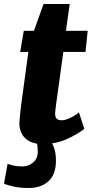

<svg xmlns="http://www.w3.org/2000/svg" viewBox="-40 -711 470 961"><path d="M172 10Q119 10 88 -17.5Q57 -45 57 -95Q57 -99.5 58.5 -116.5Q60 -133.5 62.2 -154.8Q64.5 -176 67 -194L102 -451H61L79 -557H130L178 -691H309L290 -557H399L388 -451H277Q265.5 -367.5 258 -313.2Q250.5 -259 246 -227.2Q241.5 -195.5 239.5 -179Q237.5 -162.5 236.8 -155Q236 -147.5 236 -141Q236 -126 243 -117.5Q250 -109 270 -109Q286 -109 312.8 -121.5Q339.5 -134 355 -149L382 -66Q343 -36 290.2 -13Q237.5 10 172 10ZM104 230Q57 230 22.8 221.5Q-11.5 213 -20 208L-2 109Q5 112 24.8 117Q44.5 122 73 122Q102.5 122 125.8 102.2Q149 82.5 149 49Q149 21 145 8.2Q141 -4.5 138 -15L159 -17L209 -15Q219 -1 229.5 25.8Q240 52.5 240 94Q240 162 202.8 196Q165.5 230 104 230Z"/></svg>

Font: Merriweather Sans ExtraBold
Style: Italic
Weight: 800
Italic angle: -7.5°
Designer: Eben Sorkin
Foundry: Eben Sorkin
Version: Version 2.001; ttfautohint (v1.8.3)